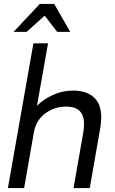

<svg xmlns="http://www.w3.org/2000/svg" viewBox="-20 -951 582 971"><path d="M492 -357Q492 -426 454 -459.5Q416 -493 349 -493Q297 -493 249 -471.5Q201 -450 167 -416L223 -732H149L20 0H102L151 -280Q162 -343 209 -377.5Q256 -412 314 -412Q360 -412 382.5 -390Q405 -368 405 -324Q405 -301 401 -280L352 0H434L487 -303Q492 -336 492 -357ZM254 -931H181L49 -790H115L206 -872L269 -790H335Z"/></svg>

Font: Geom Light
Style: Italic
Weight: 300
Italic angle: -10°
Version: Version 1.102